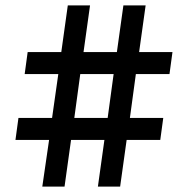

<svg xmlns="http://www.w3.org/2000/svg" viewBox="-20 -688 674 708"><path d="M136 0 161 -172H37L48 -253H172L195 -415H71L82 -496H206L230 -668H312L288 -496H411L435 -668H517L493 -496H616L605 -415H481L459 -253H582L571 -172H447L423 0H341L365 -172H242L218 0ZM254 -253H377L399 -415H276Z"/></svg>

Font: Atkinson Hyperlegible
Style: Italic
Weight: 400
Italic angle: -12°
Designer: Elliott Scott, Megan Eiswerth, Linus Boman, Theodore Petrosky
Foundry: Braille Institute
Version: Version 1.006; ttfautohint (v1.8.3)